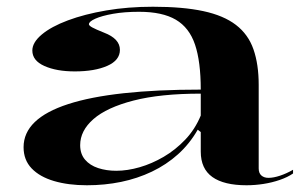

<svg xmlns="http://www.w3.org/2000/svg" viewBox="-20 -535 912 570"><path d="M434 -515Q523 -515 583.5 -502Q644 -489 680.5 -461Q717 -433 732.5 -388.5Q748 -344 748 -283V-35Q748 -21 756 -14Q764 -7 777 -7Q792 -7 811.5 -13.5Q831 -20 850 -31V-20Q834 -9 811 -1Q788 7 762.5 11Q737 15 712 15Q645 15 610.5 -9.5Q576 -34 576 -85Q576 -105 576 -114.5Q576 -124 576 -130Q576 -136 576 -143L567 -150Q543 -108 508.5 -77Q474 -46 431 -25.5Q388 -5 339.5 5Q291 15 238 15Q183 15 140.5 2.5Q98 -10 74 -35Q50 -60 50 -98Q50 -183 182.5 -226Q315 -269 576 -269Q576 -352 559 -402.5Q542 -453 502 -476.5Q462 -500 393 -500Q349 -500 315.5 -494Q282 -488 263 -479.5Q244 -471 244 -463Q244 -459 254 -453.5Q264 -448 289 -438Q336 -420 336 -387Q336 -356 298.5 -339.5Q261 -323 202 -323Q148 -323 112 -339Q76 -355 76 -385Q76 -409 104 -432.5Q132 -456 181.5 -474.5Q231 -493 295.5 -504Q360 -515 434 -515ZM576 -257Q456 -257 376.5 -236.5Q297 -216 257.5 -181.5Q218 -147 218 -104Q218 -78 232.5 -61Q247 -44 271.5 -36Q296 -28 325 -28Q358 -28 394.5 -38.5Q431 -49 466 -69.5Q501 -90 530 -120.5Q559 -151 576 -192Z"/></svg>

Font: Kalnia SemiExpanded
Style: Regular
Weight: 400
Width: 6
Designer: Frida Medrano
Foundry: Frida Medrano
Version: Version 1.105